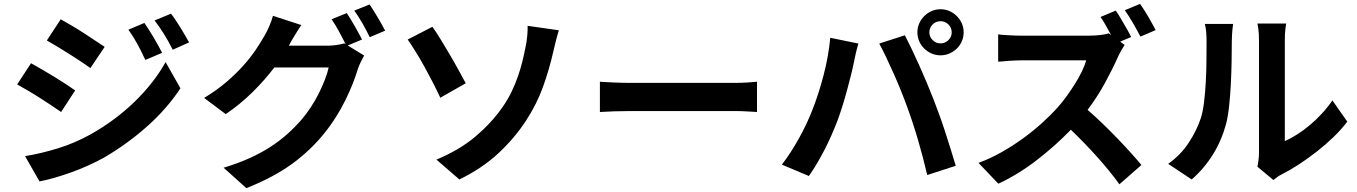

<svg xmlns="http://www.w3.org/2000/svg" viewBox="-20 -887 7040 996"><path d="M729 -768Q740 -752 752.5 -732.5Q765 -713 777.5 -692Q790 -671 801 -650.5Q812 -630 821 -613L734 -576Q712 -623 692.5 -659Q673 -695 646 -733ZM867 -816Q879 -801 891.5 -782Q904 -763 916.5 -743Q929 -723 940.5 -703Q952 -683 961 -667L876 -629Q864 -653 853 -672.5Q842 -692 831 -710Q820 -728 808 -745Q796 -762 782 -781ZM295 -787Q320 -773 351.5 -754.5Q383 -736 414.5 -715.5Q446 -695 474.5 -676Q503 -657 523 -644L449 -534Q428 -549 399.5 -568Q371 -587 340 -606.5Q309 -626 278.5 -644.5Q248 -663 223 -677ZM110 -77Q195 -91 282 -118Q369 -145 450 -190Q578 -262 678.5 -359.5Q779 -457 839 -565L916 -429Q847 -324 744.5 -232.5Q642 -141 519 -69Q481 -48 436.5 -28Q392 -8 347 8Q302 24 260 36Q218 48 185 54ZM141 -559Q166 -545 198 -526.5Q230 -508 262 -488.5Q294 -469 322.5 -450Q351 -431 370 -418L297 -306Q276 -321 247 -340Q218 -359 187 -379Q156 -399 125 -417Q94 -435 69 -449Z M1784 -651 1869 -599Q1861 -585 1851.5 -565.5Q1842 -546 1836 -528Q1826 -494 1810 -453.5Q1794 -413 1772.5 -369Q1751 -325 1723 -280.5Q1695 -236 1661 -194Q1590 -106 1494.5 -36.5Q1399 33 1258 89L1140 -17Q1216 -40 1276.5 -67.5Q1337 -95 1385 -126.5Q1433 -158 1471.5 -192.5Q1510 -227 1543 -265Q1568 -294 1591.5 -329.5Q1615 -365 1633.5 -402Q1652 -439 1665.5 -474Q1679 -509 1685 -537H1403Q1353 -471 1289.5 -408.5Q1226 -346 1151 -295L1039 -379Q1105 -419 1155 -462Q1205 -505 1242.5 -547Q1280 -589 1306.5 -628.5Q1333 -668 1351 -700Q1363 -719 1376 -749Q1389 -779 1396 -805L1543 -757Q1534 -744 1525 -729.5Q1516 -715 1507.5 -701Q1499 -687 1492 -675Q1485 -663 1481 -655L1478 -650H1679Q1702 -650 1725.5 -653.5Q1749 -657 1766 -662L1773 -658Q1758 -688 1738.5 -724Q1719 -760 1700 -787L1779 -819Q1788 -805 1799 -787.5Q1810 -770 1820.5 -751Q1831 -732 1841 -714Q1851 -696 1858 -682ZM1897 -864Q1907 -850 1918 -832Q1929 -814 1940.5 -795Q1952 -776 1961.5 -758.5Q1971 -741 1978 -728L1898 -694Q1883 -726 1861 -764.5Q1839 -803 1818 -832Z M2244 -59Q2366 -110 2448.5 -180.5Q2531 -251 2586 -330Q2614 -370 2633.5 -410.5Q2653 -451 2666.5 -490Q2680 -529 2689 -565Q2698 -601 2704 -632Q2712 -667 2715 -700.5Q2718 -734 2717 -753L2879 -730Q2870 -701 2862 -668.5Q2854 -636 2849 -614Q2829 -526 2797 -437Q2765 -348 2710 -263Q2651 -172 2566.5 -93Q2482 -14 2363 44ZM2223 -748Q2242 -722 2266 -682.5Q2290 -643 2314.5 -601.5Q2339 -560 2360.5 -520.5Q2382 -481 2396 -455L2264 -380Q2249 -413 2228 -454Q2207 -495 2184.5 -536Q2162 -577 2138.5 -615Q2115 -653 2095 -682Z M3092 -463Q3105 -462 3125 -461Q3145 -460 3166.5 -459Q3188 -458 3210.5 -457.5Q3233 -457 3253 -457H3790Q3825 -457 3856 -459Q3887 -461 3907 -463V-306Q3889 -307 3855.5 -309Q3822 -311 3790 -311H3253Q3210 -311 3165 -309.5Q3120 -308 3092 -306Z M4801 -719Q4801 -696 4818 -679Q4835 -662 4859 -662Q4883 -662 4900 -679Q4917 -696 4917 -719Q4917 -743 4900 -760Q4883 -777 4859 -777Q4835 -777 4818 -760Q4801 -743 4801 -719ZM4739 -719Q4739 -744 4748.5 -765.5Q4758 -787 4774.5 -803.5Q4791 -820 4812.5 -829.5Q4834 -839 4859 -839Q4884 -839 4905.5 -829.5Q4927 -820 4943.5 -803.5Q4960 -787 4969.5 -765.5Q4979 -744 4979 -719Q4979 -695 4969.5 -673Q4960 -651 4943.5 -635Q4927 -619 4905.5 -609.5Q4884 -600 4859 -600Q4834 -600 4812.5 -609.5Q4791 -619 4774.5 -635Q4758 -651 4748.5 -673Q4739 -695 4739 -719ZM4192 -311Q4226 -396 4252 -495.5Q4278 -595 4287 -691L4433 -661Q4426 -639 4419 -608.5Q4412 -578 4409 -561Q4404 -535 4394.5 -497.5Q4385 -460 4374 -419Q4363 -378 4350 -336.5Q4337 -295 4324 -260Q4310 -224 4293 -185Q4276 -146 4256.5 -108.5Q4237 -71 4216.5 -36.5Q4196 -2 4176 26L4036 -33Q4060 -64 4082.5 -99Q4105 -134 4125 -170Q4145 -206 4162 -242Q4179 -278 4192 -311ZM4686 -332Q4672 -371 4653.5 -417Q4635 -463 4615 -507.5Q4595 -552 4576 -592Q4557 -632 4541 -661L4674 -704Q4689 -675 4709 -633.5Q4729 -592 4749 -547Q4769 -502 4788 -457Q4807 -412 4821 -376Q4834 -342 4850.5 -297.5Q4867 -253 4882.5 -205Q4898 -157 4912.5 -110.5Q4927 -64 4938 -27L4790 21Q4769 -69 4742.5 -160Q4716 -251 4686 -332Z M5896 -697Q5880 -728 5857.5 -767Q5835 -806 5815 -834L5894 -867Q5904 -853 5915.5 -835Q5927 -817 5938 -798Q5949 -779 5958.5 -761.5Q5968 -744 5975 -731ZM5814 -654Q5808 -645 5797 -626Q5786 -607 5779 -591Q5753 -532 5713 -458.5Q5673 -385 5622 -317Q5659 -285 5699 -246.5Q5739 -208 5776.5 -169Q5814 -130 5846.5 -94Q5879 -58 5901 -31L5787 69Q5738 1 5672 -72.5Q5606 -146 5535 -214Q5455 -131 5358.5 -56.5Q5262 18 5159 66L5056 -42Q5116 -64 5174.5 -97Q5233 -130 5286 -168.5Q5339 -207 5385 -248.5Q5431 -290 5466 -329Q5491 -357 5514 -389Q5537 -421 5557 -453Q5577 -485 5592 -516Q5607 -547 5615 -574H5276Q5260 -574 5242.5 -573Q5225 -572 5209 -571Q5193 -570 5179.5 -568.5Q5166 -567 5158 -567V-709Q5168 -707 5183.5 -706Q5199 -705 5216 -704Q5233 -703 5249 -702.5Q5265 -702 5276 -702H5629Q5661 -702 5689 -705.5Q5717 -709 5732 -714L5744 -705Q5731 -729 5717 -754Q5703 -779 5689 -799L5768 -832Q5778 -818 5789 -799.5Q5800 -781 5811 -762Q5822 -743 5832 -725.5Q5842 -708 5848 -695L5791 -671Z M6040 -37Q6106 -84 6147.5 -148Q6189 -212 6210 -276Q6220 -308 6226 -357Q6232 -406 6235 -461Q6238 -516 6238.5 -571.5Q6239 -627 6239 -672Q6239 -702 6237 -723.5Q6235 -745 6230 -763H6377Q6377 -761 6375.5 -753Q6374 -745 6373 -732Q6372 -719 6371 -703.5Q6370 -688 6370 -673Q6370 -629 6369 -570.5Q6368 -512 6365 -452Q6362 -392 6356 -336.5Q6350 -281 6340 -243Q6317 -158 6272 -85.5Q6227 -13 6162 44ZM6503 -22Q6506 -36 6508.5 -56Q6511 -76 6511 -96V-679Q6511 -713 6507.5 -738Q6504 -763 6503 -765H6652Q6651 -763 6648 -737.5Q6645 -712 6645 -678V-155Q6675 -168 6708 -189Q6741 -210 6773.5 -237Q6806 -264 6836.5 -297Q6867 -330 6892 -366L6969 -256Q6938 -215 6897 -175.5Q6856 -136 6810.5 -100.5Q6765 -65 6718.5 -34.5Q6672 -4 6630 17Q6614 25 6605 32Q6596 39 6586 47Z"/></svg>

Font: SpoqaHanSans-Bold
Style: Regular
Weight: 700
Designer: [Spoqa Han Sans] Dong-huui Kim \uAE40 \uB3D9 \uD718   [Noto Sans] Ryoko NISHIZUKA \u897F \u585A \u6DBC \u5B50  (kana & i
Foundry: Spoqa (http://www.spoqa-han-sans.com)
Version: Version 2.000